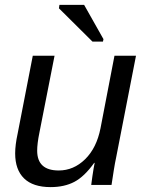

<svg xmlns="http://www.w3.org/2000/svg" viewBox="-20 -756 596 785"><path d="M203 -528 141 -213Q132 -169 132 -140Q132 -59 220 -59Q281 -59 328 -105Q375 -151 391 -232L448 -528H536L455 -113Q450 -90 445.5 -61.5Q441 -33 436 0H353Q353 -2 354.5 -11.5Q356 -21 358 -37Q363 -71 367 -90H365Q325 -34 284 -12.5Q243 9 187 9Q115 9 78.5 -26.5Q42 -62 42 -129Q42 -163 52 -209L114 -528ZM358 -586 221 -722 223 -736H324L403 -596L401 -586Z"/></svg>

Font: Libra Sans Modern
Style: Italic
Weight: 400
Italic angle: -12°
Foundry: Stefan Peev, Context Ltd
Version: Version 1.000